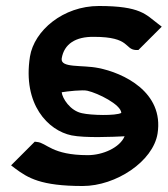

<svg xmlns="http://www.w3.org/2000/svg" viewBox="-20 -610 560 641"><path d="M17 -58 30 -48C73 -16 116 11 256 11C367 11 491 -71 506 -164C528 -303 391 -367 308 -383C254 -394 181 -382 186 -415C194 -463 232 -488 294 -487C416 -487 395 -445 434 -443H442L520 -521L507 -531C467 -561 450 -590 310 -590C191 -590 94 -508 80 -421C55 -261 141 -174 219 -158C264 -149 355 -153 396 -155C380 -117 323 -92 273 -92C153 -92 136 -133 104 -136L96 -137ZM186 -302C204 -305 256 -311 272 -307C307 -299 384 -261 385 -233C366 -223 284 -225 254 -232C214 -240 188 -282 186 -302Z"/></svg>

Font: Charger Sport
Style: BlkObl
Weight: 900
Designer: Jasper
Foundry: Cannot Into Space Fonts
Version: Version 1.1